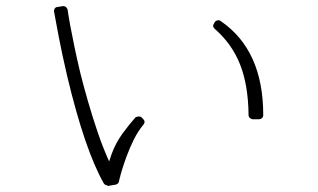

<svg xmlns="http://www.w3.org/2000/svg" viewBox="-20 -646 1040 628"><path d="M827 -256Q833 -256 837 -260Q841 -263 841 -270Q841 -482 702 -577Q699 -580 694 -580Q693 -580 692.5 -579.5Q692 -579 691 -579Q686 -579 682 -573L680 -569Q673 -560 683 -551Q739 -502 765.5 -434.5Q792 -367 793 -270Q793 -264 797.5 -260Q802 -256 807 -256ZM331 -38Q332 -38 332.5 -38Q333 -38 334 -38L358 -42Q367 -44 369 -52Q370 -57 371 -61.5Q372 -66 373 -68Q373 -70 378.5 -88.5Q384 -107 394 -134.5Q404 -162 418 -190Q432 -218 449 -238Q457 -248 448 -257L444 -261Q441 -265 434 -265Q431 -265 428.5 -264Q426 -263 424 -263Q404 -241 381 -209.5Q358 -178 345 -142Q343 -136 341 -130Q339 -124 337 -118Q317 -162 299.5 -213.5Q282 -265 267.5 -315.5Q253 -366 243 -406Q232 -452 223.5 -493Q215 -534 210 -561Q207 -579 204.5 -592.5Q202 -606 201 -615Q197 -626 187 -626Q186 -626 185.5 -626Q185 -626 185 -626L168 -623Q162 -623 159 -618Q156 -613 157 -607Q161 -584 172 -526.5Q183 -469 200 -396Q257 -157 319 -47Q323 -40 331 -40Z"/></svg>

Font: Kokoro
Style: Regular
Weight: 400
Version: Version 1.00